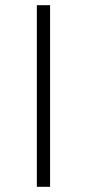

<svg xmlns="http://www.w3.org/2000/svg" viewBox="-20 -720 335 740"><path d="M122 0V-700H173V0Z"/></svg>

Font: MOST Montserrat Light
Style: Regular
Weight: 300
Designer: Julieta Ulanovsky
Foundry: Julieta Ulanovsky
Version: Version 8.000;March 11, 2024;FontCreator 15.0.0.2926 64-bit